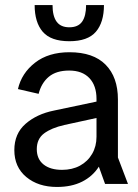

<svg xmlns="http://www.w3.org/2000/svg" viewBox="-20 -730 546 762"><path d="M206 12Q131.8 12 84.3 -27.5Q36.9 -67 36.9 -134.2Q36.9 -199.7 81.5 -238.6Q126.2 -277.5 194.3 -291.2L408.2 -336.3V-271.6L235.6 -234Q183.7 -222.2 154.8 -200.4Q126 -178.7 126 -138Q126 -98.7 152.8 -77.3Q179.6 -55.9 226.3 -55.9Q266.7 -55.9 297.5 -72.6Q328.3 -89.4 345.6 -119.3Q363 -149.1 363 -187.3V-337.2Q363 -390.2 334.7 -420.1Q306.3 -450 254.5 -450Q203.4 -450 173.8 -425.4Q144.3 -400.8 133.3 -357.6L51.2 -376.5Q65.7 -439.8 119.1 -481.2Q172.4 -522.7 255.7 -522.7Q350.5 -522.7 399.2 -473.2Q448 -423.7 448 -335.3V-104.9L487.9 0H397L372.3 -68.5Q347.7 -30.1 305.8 -9Q264 12 206 12ZM255.1 -566.4Q182 -566.4 149.7 -603.8Q117.5 -641.2 117.5 -710H188.5Q188.5 -666.2 204.8 -643.9Q221 -621.7 255.1 -621.7Q290 -621.7 305.8 -643.9Q321.7 -666.2 321.7 -710H392.6Q392.6 -641.2 360.4 -603.8Q328.2 -566.4 255.1 -566.4Z"/></svg>

Font: TikTok Sans Light
Style: Regular
Weight: 300
Version: Version 4.000